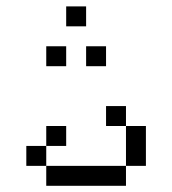

<svg xmlns="http://www.w3.org/2000/svg" viewBox="-20 -770 540 602"><path d="M187.5 -312.5V-375H125V-312.5H62.5V-250H125V-187.5H375V-250H125V-312.5ZM187.5 -562.5V-625H125V-562.5ZM312.5 -562.5V-625H250V-562.5ZM250 -687.5V-750H187.5V-687.5ZM375 -250H437.5Q437.5 -250 437.5 -375H375Q375 -375 375 -250ZM375 -375V-437.5H312.5V-375Z"/></svg>

Font: CalcUnifontExMono
Style: Regular
Weight: 500
Version: Version 15.0.06